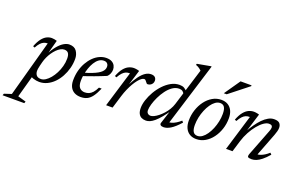

<svg xmlns="http://www.w3.org/2000/svg" viewBox="-199 -1168 2915 1880"><g transform="rotate(20 1258.5 -228.0)"><path d="M154.5 -143Q148.5 -119.5 147 -106.2Q145.5 -93 145.5 -86Q145.5 -60 159.5 -41.2Q173.5 -22.5 208 -22.5Q230.5 -22.5 254.8 -38Q279 -53.5 301.8 -80.8Q324.5 -108 342.5 -143Q360.5 -178 371.2 -217.8Q382 -257.5 382 -298Q382 -335.5 369 -353.8Q356 -372 326.5 -372Q307.5 -372 287.5 -361Q267.5 -350 248.5 -331Q229.5 -312 212.8 -287.5Q196 -263 183.8 -236Q171.5 -209 164.5 -182.5ZM88.5 -36.5H126.5L58 212L143 236.5L136 255H-90L-83 236.5L-8.5 212L152 -373Q151.5 -373 150.8 -373Q150 -373 149 -373Q131 -373 113.8 -366Q96.5 -359 79.5 -341.2Q62.5 -323.5 45 -291L27 -298.5Q47.5 -351.5 71.2 -381.5Q95 -411.5 120.8 -424Q146.5 -436.5 172.5 -436.5Q186 -436.5 199.8 -433.8Q213.5 -431 226.5 -427L179.5 -251L176 -266Q206.5 -325.5 237.8 -363Q269 -400.5 299.2 -418.2Q329.5 -436 356 -436Q409.5 -436 433 -401.2Q456.5 -366.5 456.5 -321.5Q456.5 -272 443.8 -224Q431 -176 408 -133.8Q385 -91.5 353.2 -59.2Q321.5 -27 282.8 -8.5Q244 10 201 10Q170.5 10 137.5 -1Q104.5 -12 88.5 -36.5Z M729 -402.5Q699.5 -402.5 676 -385Q652.5 -367.5 634.8 -338.5Q617 -309.5 605.2 -274.8Q593.5 -240 587.5 -205Q581.5 -170 581.5 -141Q581.5 -89.5 602 -68Q622.5 -46.5 655.5 -46.5Q678 -46.5 697.8 -54.5Q717.5 -62.5 735.8 -82.2Q754 -102 771.5 -138H799.5Q775 -81 750.8 -48.8Q726.5 -16.5 698.2 -3.2Q670 10 632.5 10Q595 10 567.2 -4.8Q539.5 -19.5 524.2 -48.5Q509 -77.5 509 -120Q509 -172.5 521.2 -220Q533.5 -267.5 555.8 -306.8Q578 -346 607.2 -375Q636.5 -404 671 -420Q705.5 -436 742 -436Q777 -436 799 -423.8Q821 -411.5 831.2 -391.8Q841.5 -372 841.5 -349.5Q841.5 -328 832.2 -306.8Q823 -285.5 808.5 -273.5Q779.5 -261.5 750.5 -250Q721.5 -238.5 692.2 -227.8Q663 -217 633.8 -206.8Q604.5 -196.5 575 -187L576.5 -223Q624.5 -236.5 659 -250Q693.5 -263.5 716.2 -276.5Q739 -289.5 752 -302.8Q765 -316 770.5 -329.2Q776 -342.5 776 -356Q776 -370 770.5 -380.2Q765 -390.5 754.8 -396.5Q744.5 -402.5 729 -402.5Z M1009 -373Q1007 -373 1005.2 -373Q1003.5 -373 1001.5 -373Q983.5 -373 966.5 -366Q949.5 -359 932.5 -341.2Q915.5 -323.5 897.5 -291L879.5 -298.5Q900 -351.5 924.2 -381.2Q948.5 -411 975.5 -423.2Q1002.5 -435.5 1029.5 -435.5Q1039 -435.5 1048.2 -434.2Q1057.5 -433 1066.8 -431Q1076 -429 1085 -426L1033.5 -258.5H1031Q1062 -319.5 1091 -358.8Q1120 -398 1149 -417Q1178 -436 1208 -436Q1236.5 -436 1249.8 -422.2Q1263 -408.5 1263 -387Q1263 -371 1255 -358.5Q1247 -346 1234 -339Q1221 -332 1205.5 -332Q1201.5 -332 1197 -335.8Q1192.5 -339.5 1186 -349Q1179.5 -359 1173.5 -364Q1167.5 -369 1159.5 -369Q1147 -369 1131.2 -357.2Q1115.5 -345.5 1098.5 -324.2Q1081.5 -303 1064.5 -273.8Q1047.5 -244.5 1032 -209.2Q1016.5 -174 1004.5 -134.5L963.5 0H896Z M1567.5 -365Q1563.5 -377 1550 -387Q1536.5 -397 1515 -397Q1478 -397 1445.2 -374.2Q1412.5 -351.5 1385.5 -315Q1358.5 -278.5 1338.8 -237.2Q1319 -196 1308.2 -158.2Q1297.5 -120.5 1297.5 -95.5Q1297.5 -73.5 1309.5 -62.5Q1321.5 -51.5 1340 -51.5Q1354.5 -51.5 1375 -61.5Q1395.5 -71.5 1418 -89.2Q1440.5 -107 1462.2 -131Q1484 -155 1501.5 -183.8Q1519 -212.5 1528.5 -243.5L1649 -634Q1640 -642.5 1631.5 -649.2Q1623 -656 1612.8 -661.8Q1602.5 -667.5 1588 -672.5L1592 -685L1726.5 -709.5H1738L1529.5 -35.5L1521 -54.5Q1537.5 -52 1558.8 -58.5Q1580 -65 1603.2 -79.2Q1626.5 -93.5 1648.5 -113.5L1662.5 -97.5Q1608.5 -37.5 1569.2 -13.8Q1530 10 1496.5 10Q1475 10 1465.2 1Q1455.5 -8 1460.5 -22.5L1512.5 -183.5H1525.5Q1487.5 -127.5 1456.8 -90.2Q1426 -53 1400.8 -31.5Q1375.5 -10 1353.8 -0.8Q1332 8.5 1312.5 8.5Q1285.5 8.5 1265.5 -1.5Q1245.5 -11.5 1234.5 -33.8Q1223.5 -56 1223.5 -91.5Q1223.5 -129.5 1238.2 -175.2Q1253 -221 1279.2 -266.5Q1305.5 -312 1341 -349.8Q1376.5 -387.5 1418.2 -410.5Q1460 -433.5 1505.5 -433.5Q1534.5 -433.5 1553.2 -423.2Q1572 -413 1587.5 -392.5Z M1940.5 -436Q1980.5 -436 2009.2 -418.8Q2038 -401.5 2053.8 -369Q2069.5 -336.5 2069.5 -290Q2069.5 -231.5 2051.8 -177.8Q2034 -124 2002.5 -81.8Q1971 -39.5 1928.8 -14.8Q1886.5 10 1837 10Q1797.5 10 1768.5 -7.2Q1739.5 -24.5 1723.8 -57.2Q1708 -90 1708 -136Q1708 -194.5 1725.8 -248.2Q1743.5 -302 1775 -344.2Q1806.5 -386.5 1848.8 -411.2Q1891 -436 1940.5 -436ZM1838 -23.5Q1863.5 -23.5 1887.2 -40.5Q1911 -57.5 1931.2 -86.8Q1951.5 -116 1966.8 -153Q1982 -190 1990.5 -230.5Q1999 -271 1999 -310Q1999 -357.5 1984.8 -380Q1970.5 -402.5 1939.5 -402.5Q1914 -402.5 1890.2 -385.5Q1866.5 -368.5 1846.2 -339.2Q1826 -310 1810.8 -273Q1795.5 -236 1787 -195.5Q1778.5 -155 1778.5 -116Q1778.5 -69 1792.8 -46.2Q1807 -23.5 1838 -23.5ZM1939 -504.5 2053.5 -670H2167.5V-661.5L1969 -504.5Z M2147 -291 2129 -298.5Q2149.5 -351.5 2173.8 -381.2Q2198 -411 2225 -423.2Q2252 -435.5 2279 -435.5Q2288.5 -435.5 2297.8 -434.2Q2307 -433 2316.2 -431Q2325.5 -429 2334.5 -426L2274.5 -231H2271.5Q2293.5 -270 2318.8 -306.5Q2344 -343 2372 -371.8Q2400 -400.5 2430 -417.5Q2460 -434.5 2491 -434.5Q2532.5 -434.5 2548.2 -416.8Q2564 -399 2564 -370.5Q2564 -354.5 2559 -335Q2554 -315.5 2545.5 -293L2446.5 -35.5L2447.5 -54Q2464 -54 2484 -61Q2504 -68 2525.5 -81.5Q2547 -95 2567 -113.5L2582 -98Q2547 -57 2517.2 -33.2Q2487.5 -9.5 2462.5 0.2Q2437.5 10 2415 10Q2382.5 10 2375.5 0.8Q2368.5 -8.5 2379.5 -36.5L2485 -309Q2489 -319.5 2491.8 -329.5Q2494.5 -339.5 2494.5 -348Q2494.5 -360.5 2486.5 -368Q2478.5 -375.5 2457.5 -375.5Q2433.5 -375.5 2404 -355Q2374.5 -334.5 2344.8 -298.5Q2315 -262.5 2289.8 -215.8Q2264.5 -169 2248.5 -116.5L2213 0H2145.5L2258.5 -373Q2256.5 -373 2254.8 -373Q2253 -373 2251 -373Q2233 -373 2216 -366Q2199 -359 2182 -341.2Q2165 -323.5 2147 -291Z"/></g></svg>

Font: Newsreader 16pt
Style: Italic
Weight: 400
Italic angle: -17°
Designer: Hugues Gentile
Foundry: Production Type
Version: Version 1.003